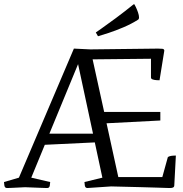

<svg xmlns="http://www.w3.org/2000/svg" viewBox="-33 -944 918 964"><path d="M725 -555V-649L432 -646L490 -382H772V-339L502 -325L561 -55H782L808 -149Q808 -156 817 -159Q826 -162 836.5 -162.5Q847 -163 850 -163L842 -12Q842 0 821 0Q820 0 817 0Q814 0 800 -0.5Q786 -1 754.5 -2Q723 -3 667.5 -4.5Q612 -6 525 -8L406 0Q395 0 393 -12Q391 -24 391 -30L481 -52L443 -229L192 -217L124 -52L219 -30Q219 -24 217 -12Q215 0 204 0Q204 0 199 0Q194 0 170.5 -1Q147 -2 93 -4Q50 -2 30.5 -1Q11 0 6.5 0Q2 0 2 0Q-9 0 -11 -12.5Q-13 -25 -13 -30L62 -52L338 -700L421 -696L760 -700Q774 -700 782.5 -699Q791 -698 792 -690L768 -541Q764 -541 753.5 -541.5Q743 -542 734 -545Q725 -548 725 -555ZM359 -622 215 -273H434ZM459 -762 448 -781Q448 -781 476 -800.5Q504 -820 548.5 -853Q593 -886 640 -924Q643 -921 649 -908.5Q655 -896 660 -881.5Q665 -867 665 -857Q665 -848 660 -845Q627 -824 587 -807Q547 -790 512 -778.5Q477 -767 459 -762Z"/></svg>

Font: Mate SC
Style: Regular
Weight: 400
Designer: Eduardo Rodriguez Tunni
Foundry: Eduardo Rodriguez Tunni
Version: Version 1.003; ttfautohint (v1.8.4.7-5d5b);gftools[0.9.24]